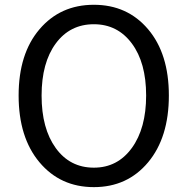

<svg xmlns="http://www.w3.org/2000/svg" viewBox="-20 -767 781 800"><path d="M57.6 -369.1Q57.6 -543 144.5 -645Q231.4 -747.1 371.1 -747.1Q510.7 -747.1 597.2 -645Q683.6 -543 683.6 -369.1Q683.6 -194.3 597.2 -90.8Q510.7 12.7 371.1 12.7Q231.4 12.7 144.5 -90.8Q57.6 -194.3 57.6 -369.1ZM371.1 -68.4Q469.7 -68.4 529.3 -150.4Q588.9 -232.4 588.9 -369.1Q588.9 -505.9 529.3 -585.9Q469.7 -666 371.1 -666Q271.5 -666 212.4 -585.9Q153.3 -505.9 153.3 -368.7Q153.3 -231.4 212.4 -149.9Q271.5 -68.4 371.1 -68.4Z"/></svg>

Font: Gen Jyuu GothicL Regular
Style: Regular
Weight: 400
Designer: [Source Han Sans]
Ryoko NISHIZUKA  (kana & ideographs); Paul D. Hunt (Latin, Greek & Cyrillic); Wenlong ZHANG  (bopomofo
Version: Version 1.002.20150607